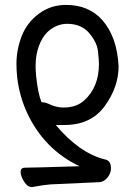

<svg xmlns="http://www.w3.org/2000/svg" viewBox="-20 -511 540 782"><path d="M110 251Q92 251 78 228.5Q64 206 64 189Q64 172 81 172Q113 172 304 166Q160 98 90 -52Q47 -146 47 -251Q47 -308 68 -363Q89 -418 137.5 -454.5Q186 -491 249 -491Q341 -491 396 -430Q457 -361 463 -241Q463 -157 407 -79.5Q351 -2 243 -2H207Q303 112 406 138Q432 142 432 174Q432 195 417.5 212.5Q403 230 384 231L185 240Q159 242 110 251ZM239 -73Q291 -73 323 -102Q383 -156 383 -251Q383 -266 379 -302.5Q375 -339 343 -376.5Q311 -414 254 -414Q218 -414 187 -392Q156 -370 139 -325Q125 -289 125 -242Q125 -227 127 -202Q135 -128 149 -95Q149 -94 157 -94Q165 -94 178 -88Q208 -73 239 -73Z"/></svg>

Font: LXGW WenKai Mono Medium
Style: Regular
Weight: 500
Monospace: yes
Designer: LXGW / Fontworks Inc.
Foundry: LXGW / Fontworks Inc.
Version: Version 1.520; June 14, 2025